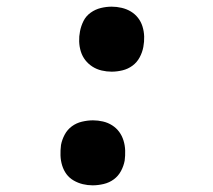

<svg xmlns="http://www.w3.org/2000/svg" viewBox="-20 -548 640 576"><path d="M258 8Q243 8 228.5 4.5Q214 1 201 -6.5Q188 -14 179.5 -25.5Q171 -37 166.5 -51.5Q162 -66 161.5 -81.5Q161 -97 163 -113Q166 -129 174 -144Q182 -159 195.5 -169Q209 -179 226 -183Q243 -187 259 -187Q274 -187 289 -183.5Q304 -180 316.5 -172Q329 -164 337.5 -152.5Q346 -141 350.5 -126.5Q355 -112 355.5 -96.5Q356 -81 354 -66Q351 -50 343 -35Q335 -20 321.5 -10Q308 0 291 4Q274 8 258 8ZM315 -333Q300 -333 285 -336.5Q270 -340 257.5 -348Q245 -356 236 -367.5Q227 -379 222.5 -393.5Q218 -408 217.5 -423.5Q217 -439 220 -454Q223 -470 230.5 -485Q238 -500 252 -510Q266 -520 282.5 -524Q299 -528 315 -528Q330 -528 345 -524.5Q360 -521 372.5 -513.5Q385 -506 394 -494.5Q403 -483 407.5 -468.5Q412 -454 412.5 -438.5Q413 -423 410 -407Q407 -391 399 -376Q391 -361 377.5 -351Q364 -341 347.5 -337Q331 -333 315 -333Z"/></svg>

Font: Iosevka Custom Oblique
Style: Bold
Weight: 700
Italic angle: -9°
Monospace: yes
Designer: Belleve Invis
Foundry: Belleve Invis
Version: Version 30.1.2; ttfautohint (v1.8.4)